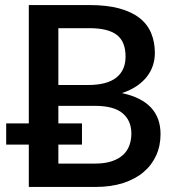

<svg xmlns="http://www.w3.org/2000/svg" viewBox="-20 -740 701 760"><path d="M356 -92.5Q395.5 -92.5 422.8 -101.8Q450 -111 467.2 -127Q484.5 -143 492.2 -164.8Q500 -186.5 500 -211.5Q500 -262.5 465.2 -291.8Q430.5 -321 355.5 -321H211V-251.5H304.5V-167.5H211V-92.5ZM211 -403.5H328Q403 -403.5 440 -432.5Q477 -461.5 477 -516Q477 -575.5 442.2 -602Q407.5 -628.5 333.5 -628.5H211ZM333.5 -720Q402.5 -720 451.5 -706.8Q500.5 -693.5 532 -669Q563.5 -644.5 578.2 -609.2Q593 -574 593 -530Q593 -504.5 585.2 -480.8Q577.5 -457 561.2 -436.2Q545 -415.5 520.5 -399Q496 -382.5 462.5 -371.5Q615.5 -339 615.5 -209Q615.5 -163 598.2 -124.8Q581 -86.5 548.2 -58.8Q515.5 -31 467.5 -15.5Q419.5 0 358 0H94V-167.5H4.5V-251.5H94V-720Z"/></svg>

Font: Lato 2
Style: Regular
Weight: 600
Designer: Lukasz Dziedzic with Adam Twardoch and Botio Nikoltchev
Foundry: tyPoland Lukasz Dziedzic
Version: Version 2.015; 2015-08-06; http://www.latofonts.com/